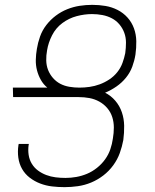

<svg xmlns="http://www.w3.org/2000/svg" viewBox="-20 -763 640 791"><path d="M246 8Q220 8 194.5 5Q169 2 145.5 -7Q122 -16 102.5 -31Q83 -46 71 -67Q59 -88 55.5 -113.5Q52 -139 56 -165L57 -170H99L98 -166Q95 -145 98 -125Q101 -105 111 -88.5Q121 -72 136.5 -60.5Q152 -49 170.5 -42Q189 -35 209 -32.5Q229 -30 250 -30Q272 -30 294.5 -34Q317 -38 338.5 -47Q360 -56 379.5 -71.5Q399 -87 413 -106.5Q427 -126 434.5 -148Q442 -170 445 -192Q449 -215 449 -237.5Q449 -260 442.5 -280.5Q436 -301 422 -317.5Q408 -334 389 -344.5Q370 -355 348.5 -359Q327 -363 304 -363H34L33 -402H175Q159 -415 148.5 -433.5Q138 -452 132.5 -473Q127 -494 127.5 -516.5Q128 -539 132 -562Q136 -587 145 -612.5Q154 -638 171 -660Q188 -682 210 -698.5Q232 -715 257 -725Q282 -735 308 -739Q334 -743 360 -743Q388 -743 414.5 -738.5Q441 -734 464.5 -722Q488 -710 505.5 -690.5Q523 -671 532 -646Q541 -621 541.5 -593.5Q542 -566 538 -538Q534 -513 525 -488.5Q516 -464 499 -443Q482 -422 459.5 -406.5Q437 -391 413 -381Q437 -369 455 -348Q473 -327 482 -300.5Q491 -274 491.5 -245Q492 -216 488 -186Q483 -159 473.5 -132.5Q464 -106 446.5 -82Q429 -58 405.5 -40Q382 -22 355.5 -11Q329 0 301 4Q273 8 246 8ZM307 -402Q328 -402 349 -405Q370 -408 390.5 -415.5Q411 -423 430 -435.5Q449 -448 463 -465.5Q477 -483 484.5 -503.5Q492 -524 496 -544Q499 -566 499 -587.5Q499 -609 492 -628Q485 -647 472 -662.5Q459 -678 441 -687.5Q423 -697 402 -701Q381 -705 359 -705Q328 -705 296 -696.5Q264 -688 237 -668Q210 -648 194.5 -617.5Q179 -587 174 -556Q170 -535 170.5 -514Q171 -493 178 -475Q185 -457 198 -442Q211 -427 228 -418Q245 -409 265.5 -405.5Q286 -402 307 -402Z"/></svg>

Font: Iosevka Extralight Extended
Style: Italic
Weight: 200
Width: 7
Italic angle: -9°
Monospace: yes
Designer: Belleve Invis
Foundry: Belleve Invis
Version: Version 32.5.0; ttfautohint (v1.8.4)